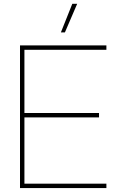

<svg xmlns="http://www.w3.org/2000/svg" viewBox="-20 -959 599 979"><path d="M82 -727.5H522.5V-705.1H104.5V-382.8H484.9V-360.4H104.5V-22.5H522.5V0H82ZM348.6 -939.5H373.5L311 -793.9H290.5Z"/></svg>

Font: Intratopia Thin
Style: Regular
Weight: 100
Designer: Rasmus Andersson
Foundry: rsms
Version: Version 3.000;Glyphs 3.2.3 (3260)